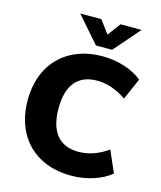

<svg xmlns="http://www.w3.org/2000/svg" viewBox="-133 -1018 945 1124"><g transform="rotate(15 339.0 -456.5)"><path d="M46 -353Q46 -461 89.5 -542.5Q133 -624 214.5 -669Q296 -714 406 -714Q475 -714 539.5 -693Q604 -672 645 -637L588 -507Q501 -568 410 -568Q324 -568 278.5 -514Q233 -460 233 -353Q233 -246 278.5 -191.5Q324 -137 410 -137Q501 -137 588 -198L645 -68Q604 -33 539.5 -12Q475 9 406 9Q296 9 214.5 -36Q133 -81 89.5 -163Q46 -245 46 -353ZM456 -922H584L447 -765H349L212 -922H340L398 -844Z"/></g></svg>

Font: wassup Sans
Style: Black
Weight: 900
Version: Version 2.001